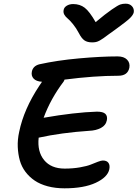

<svg xmlns="http://www.w3.org/2000/svg" viewBox="-20 -1041 746 1042"><path d="M662.1 -1021Q683.6 -1021 696 -1007.6Q708.5 -994.1 706.1 -975.1Q703.6 -960.9 685.8 -943.1Q668 -925.3 605 -879.9Q589.4 -869.1 569.6 -854.5Q549.8 -839.8 541.7 -834Q533.7 -828.1 522 -821.5Q510.3 -814.9 501 -813Q491.7 -811 480 -811Q453.6 -811 438 -822Q422.4 -833 408.2 -860.8Q393.6 -888.7 376 -910.2Q358.4 -931.6 346.9 -940.9Q335.4 -950.2 329.1 -961.4Q322.8 -972.7 325.2 -985.8Q327.1 -1000.5 342 -1009.8Q356.9 -1019 377 -1019Q413.6 -1019 439.7 -999Q465.8 -979 499 -920.9Q553.7 -966.8 587.2 -989.7Q620.6 -1012.7 633.3 -1016.8Q646 -1021 662.1 -1021ZM330.1 -19Q280.3 -19 239 -30Q197.8 -41 168.5 -60.8Q139.2 -80.6 118.2 -108.4Q97.2 -136.2 87.6 -170.2Q78.1 -204.1 76.4 -243.4Q74.7 -282.7 84 -325.2Q109.4 -449.2 193.8 -576.2Q197.3 -582 208 -597.2Q176.8 -599.1 162.6 -614.3Q148.4 -629.4 152.8 -651.9Q158.7 -682.6 192.9 -691.9Q289.6 -713.4 408.7 -724.1Q527.8 -734.9 618.2 -734.9Q652.3 -734.9 669.4 -717.5Q686.5 -700.2 682.1 -673.8Q673.3 -629.9 622.1 -629.9Q492.2 -629.9 330.1 -608.9Q328.6 -603.5 325.2 -598.1Q254.9 -505.4 216.8 -401.9Q384.3 -431.2 505.9 -435.1Q539.1 -435.1 551.5 -423.3Q564 -411.6 560.1 -389.2Q554.7 -360.8 527.8 -346.7Q501 -332.5 463.9 -331.1Q312.5 -320.8 189.9 -293.9Q181.6 -218.3 219.5 -172.1Q257.3 -126 331.1 -126Q375.5 -126 414.1 -132.8Q452.6 -139.6 472.9 -147.9Q493.2 -156.2 511.2 -163.1Q529.3 -169.9 538.1 -169.9Q559.6 -169.9 568.6 -157Q577.6 -144 573.2 -122.1Q564 -79.1 499.8 -49.1Q435.5 -19 330.1 -19Z"/></svg>

Font: Shantell Sans Bouncy
Style: Italic
Weight: 500
Italic angle: -11.31°
Designer: Stephen Nixon, Anya Danilova, Shantell Martin
Foundry: Arrow Type
Version: Version 1.006;[9816181b4]